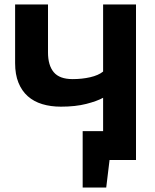

<svg xmlns="http://www.w3.org/2000/svg" viewBox="-20 -720 697 864"><path d="M196 -700V-484Q196 -426 222 -395Q248 -364 307 -364Q349 -364 386 -372.5Q423 -381 444 -398V-700H592V0H473L458 124H352V-130H444V-280Q417 -265 368.5 -252.5Q320 -240 254 -240Q208 -240 170 -251.5Q132 -263 105 -287Q78 -311 63 -348Q48 -385 48 -436V-700Z"/></svg>

Font: PT Sans Caption
Style: Bold
Weight: 700
Designer: A.Korolkova, O.Umpeleva, V.Yefimov
Foundry: ParaType Ltd
Version: Version 2.003W OFL